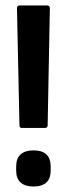

<svg xmlns="http://www.w3.org/2000/svg" viewBox="-20 -675 240 701"><path d="M59 -208Q51 -208 51 -218L42 -645Q42 -655 51 -655H153Q162 -655 162 -644L154 -218Q154 -208 145 -208ZM102 6Q72 6 55.5 -8.5Q39 -23 39 -52V-67Q39 -97 55.5 -111.5Q72 -126 102 -126Q133 -126 149 -111.5Q165 -97 165 -67V-52Q165 -23 149 -8.5Q133 6 102 6Z"/></svg>

Font: Sofia Sans Extra Condensed
Style: Bold
Weight: 700
Designer: Botio Nikoltchev, Ani Petrova
Foundry: lettersoup
Version: Version 4.101